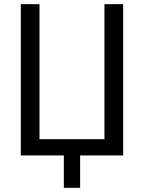

<svg xmlns="http://www.w3.org/2000/svg" viewBox="-20 -748 715 924"><path d="M482.7 0V-728H572.7V0ZM287.2 155.9V-78.1H365.6V155.9ZM144 0V-78.1H539.8V0ZM80.1 0V-728H170.1V0Z"/></svg>

Font: Murecho Thin
Style: Regular
Weight: 100
Designer: Neil Summerour
Foundry: Positype
Version: Version 1.010